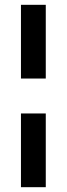

<svg xmlns="http://www.w3.org/2000/svg" viewBox="-20 -749 277 797"><path d="M67 28V-278H170V28ZM67 -423V-729H170V-423Z"/></svg>

Font: Zen Kaku Gothic New Black
Style: Regular
Weight: 900
Designer: Yoshimichi Ohira
Foundry: Positype
Version: Version 1.001